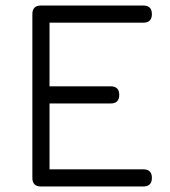

<svg xmlns="http://www.w3.org/2000/svg" viewBox="-20 -674 614 694"><path d="M128 0Q97 0 97 -31V-623Q97 -654 128 -654H498Q529 -654 529 -623Q529 -592 498 -592H159V-362H380Q411 -362 411 -331Q411 -300 380 -300H159V-62H498Q529 -62 529 -31Q529 0 498 0Z"/></svg>

Font: Jura Medium
Style: Regular
Weight: 500
Designer: Daniel Johnson, Alexei Vanyashin
Foundry: Daniel Johnson
Version: Version 5.103